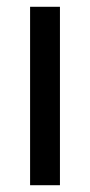

<svg xmlns="http://www.w3.org/2000/svg" viewBox="-20 -546 265 566"><path d="M68.7 0V-526H156.7V0Z"/></svg>

Font: Archivo SemiBold
Style: Regular
Weight: 600
Designer: Hector Gatti
Foundry: Omnibus-Type
Version: Version 2.001